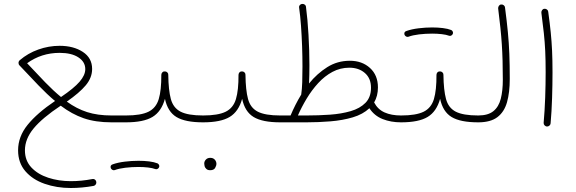

<svg xmlns="http://www.w3.org/2000/svg" viewBox="-20 -632 2957 985"><path d="M72.8 139.2Q72.8 68.8 121.6 8.5Q170.4 -51.8 262.2 -113.8Q221.7 -147.9 177.7 -193.6Q133.8 -239.3 80.6 -295.9Q79.6 -297.4 78.1 -298.8Q76.2 -301.3 75.7 -304.7Q74.2 -309.6 75.7 -314.5Q77.1 -319.8 81.5 -323.2Q123 -358.9 176.5 -377.9Q230 -397 286.1 -397Q357.4 -397 405 -365.7Q452.6 -334.5 452.6 -278.3Q452.6 -233.4 419.9 -194.3Q387.2 -155.3 322.8 -110.8Q373 -74.2 427 -56.9Q481 -39.6 552.2 -39.6H552.7Q570.3 -39.6 570.3 -22Q570.3 -14.6 565.2 -9.5Q560.1 -4.4 552.7 -4.4H552.2Q470.2 -4.4 409.4 -25.4Q348.6 -46.4 291.5 -89.8Q196.8 -26.9 152.3 27.1Q107.9 81.1 107.9 139.2Q107.9 191.9 140.9 227.1Q173.8 262.2 227.5 279.8Q281.2 297.4 343.3 297.4Q397.9 297.4 453.6 286.6Q461.9 285.2 467.8 290Q473.6 294.9 474.1 301.8Q475.1 308.1 471.2 314.2Q467.3 320.3 460 321.8Q400.4 332.5 343.3 332.5Q271 332.5 209.2 311Q147.5 289.6 110.1 246.3Q72.8 203.1 72.8 139.2ZM286.1 -360.8Q192.4 -360.8 119.1 -307.6Q170.4 -252.4 212.4 -209.2Q254.4 -166 293 -134.3Q359.4 -179.2 388.4 -212.9Q417.5 -246.6 417.5 -277.3Q417.5 -314.5 382.3 -337.6Q347.2 -360.8 286.1 -360.8Z M534.7 -22Q534.7 -29.8 540 -34.7Q545.4 -39.6 552.7 -39.6H626Q644 -39.6 644 -22Q644 -4.4 626 -4.4H552.7Q545.4 -4.4 540 -9.5Q534.7 -14.6 534.7 -22Z M607.9 -22Q607.9 -29.8 613.3 -34.7Q618.7 -39.6 626 -39.6Q702.6 -39.6 741.7 -58.8Q780.8 -78.1 794.4 -123.8Q808.1 -169.4 807.6 -248.5Q808.1 -256.8 813.7 -261.7Q819.3 -266.6 827.1 -265.6Q834 -265.1 838.9 -260Q843.8 -254.9 843.3 -247.6Q844.2 -169.9 856.4 -124.3Q868.7 -78.6 906.5 -59.1Q944.3 -39.6 1021.5 -39.6H1022Q1039.6 -39.6 1039.6 -22Q1039.6 -4.4 1022 -4.4H1021.5Q930.7 -4.4 885.5 -31.5Q840.3 -58.6 826.2 -125Q808.1 -59.6 762.2 -32Q716.3 -4.4 626 -4.4Q618.7 -4.4 613.3 -9.5Q607.9 -14.6 607.9 -22ZM548.3 230.5Q543.9 215.3 558.6 210.9Q584.5 201.7 620.1 197.3Q655.8 192.9 690.4 192.9Q719.7 192.9 745.1 196Q770.5 199.2 788.1 206.1Q793.9 209 796.4 215.3Q798.8 221.7 795.4 227.5Q792.5 232.4 787.4 234.9Q782.2 237.3 776.9 235.4Q762.7 230 739.5 227.3Q716.3 224.6 690.4 224.6Q656.2 224.6 623.3 228.5Q590.3 232.4 568.4 240.7Q562 242.7 556.4 239.3Q550.8 235.8 548.3 230.5Z M1003.9 -22Q1003.9 -29.8 1009.3 -34.7Q1014.6 -39.6 1022 -39.6Q1098.6 -39.6 1137.7 -58.8Q1176.8 -78.1 1190.4 -123.8Q1204.1 -169.4 1203.6 -248.5Q1204.1 -256.8 1209.7 -261.7Q1215.3 -266.6 1223.1 -265.6Q1230 -265.1 1234.9 -260Q1239.7 -254.9 1239.3 -247.6Q1240.2 -169.9 1252.4 -124.3Q1264.6 -78.6 1302.5 -59.1Q1340.3 -39.6 1417.5 -39.6H1418Q1435.5 -39.6 1435.5 -22Q1435.5 -4.4 1418 -4.4H1417.5Q1326.7 -4.4 1281.5 -31.5Q1236.3 -58.6 1222.2 -125Q1204.1 -59.6 1158.2 -32Q1112.3 -4.4 1022 -4.4Q1014.6 -4.4 1009.3 -9.5Q1003.9 -14.6 1003.9 -22ZM1027.8 206.5Q1027.8 195.8 1036.1 186.8Q1044.4 177.7 1059.1 177.7Q1068.8 177.7 1075.2 181.6Q1081.5 185.5 1085 190.9Q1090.3 198.7 1090.3 207.5Q1090.3 218.3 1083.5 229.7Q1076.7 241.2 1058.1 241.2Q1045.9 241.2 1039.1 235.1Q1032.2 229 1029.8 221.2Q1029.3 217.8 1028.6 214.1Q1027.8 210.4 1027.8 206.5Z M1400.4 -22Q1400.4 -39.6 1418 -39.6H1470.7Q1481.9 -66.4 1495.6 -93.5Q1509.3 -120.6 1525.4 -147Q1525.4 -147.5 1525.4 -147.9Q1529.3 -173.3 1530.5 -210Q1531.7 -246.6 1531.7 -290.5Q1531.7 -340.8 1529.8 -395Q1527.8 -449.2 1524.2 -500.2Q1520.5 -551.3 1514.6 -592.3Q1513.2 -600.1 1518.1 -605.7Q1522.9 -611.3 1529.3 -611.8Q1537.1 -612.8 1543.2 -608.4Q1549.3 -604 1549.8 -596.2Q1558.1 -534.2 1562.7 -452.9Q1567.4 -371.6 1567.4 -298.3Q1567.4 -272.5 1566.9 -248.5Q1566.4 -224.6 1565.4 -203.6Q1606.4 -254.4 1658.7 -287.4Q1710.9 -320.3 1774.9 -320.3Q1837.4 -320.3 1878.2 -283.2Q1918.9 -246.1 1918.9 -183.6Q1918.9 -139.6 1899.4 -106.4Q1918 -70.8 1952.9 -55.2Q1987.8 -39.6 2037.1 -39.6H2037.6Q2055.2 -39.6 2055.2 -22Q2055.2 -4.4 2037.6 -4.4H2037.1Q1985.4 -4.4 1942.9 -21.2Q1900.4 -38.1 1875 -76.7Q1841.8 -45.4 1789.8 -30Q1737.8 -14.6 1676 -9.5Q1614.3 -4.4 1551.8 -4.4H1418Q1410.6 -4.4 1405.5 -9.5Q1400.4 -14.6 1400.4 -22ZM1772.5 -284.7Q1725.6 -284.7 1685.5 -263.2Q1645.5 -241.7 1612.5 -205.8Q1579.6 -169.9 1553.5 -126.5Q1527.3 -83 1508.3 -39.6H1553.2Q1613.8 -39.6 1672.6 -43.7Q1731.4 -47.9 1779.1 -61.8Q1826.7 -75.7 1855 -104.5Q1883.3 -133.3 1883.3 -182.1Q1883.3 -230 1852.1 -257.3Q1820.8 -284.7 1772.5 -284.7Z M2019.5 -22Q2019.5 -29.8 2024.9 -34.7Q2030.3 -39.6 2037.6 -39.6Q2114.3 -39.6 2153.3 -58.8Q2192.4 -78.1 2206.1 -123.8Q2219.7 -169.4 2219.2 -248.5Q2219.7 -256.8 2225.3 -261.7Q2231 -266.6 2238.8 -265.6Q2245.6 -265.1 2250.5 -260Q2255.4 -254.9 2254.9 -247.6Q2255.9 -169.9 2268.1 -124.3Q2280.3 -78.6 2318.1 -59.1Q2356 -39.6 2433.1 -39.6H2433.6Q2451.2 -39.6 2451.2 -22Q2451.2 -4.4 2433.6 -4.4H2433.1Q2342.3 -4.4 2297.1 -31.5Q2252 -58.6 2237.8 -125Q2219.7 -59.6 2173.8 -32Q2127.9 -4.4 2037.6 -4.4Q2030.3 -4.4 2024.9 -9.5Q2019.5 -14.6 2019.5 -22ZM2055.2 -453.6Q2050.8 -468.8 2065.4 -473.1Q2091.3 -482.4 2127 -486.8Q2162.6 -491.2 2197.3 -491.2Q2226.6 -491.2 2252 -488Q2277.3 -484.9 2294.9 -478Q2300.8 -475.1 2303.2 -468.8Q2305.7 -462.4 2302.2 -456.5Q2299.3 -451.7 2294.2 -449.2Q2289.1 -446.8 2283.7 -448.7Q2269.5 -454.1 2246.3 -456.8Q2223.1 -459.5 2197.3 -459.5Q2163.1 -459.5 2130.1 -455.6Q2097.2 -451.7 2075.2 -443.4Q2068.8 -441.4 2063.2 -444.8Q2057.6 -448.2 2055.2 -453.6Z M2416 -22Q2416 -39.6 2433.6 -39.6Q2483.9 -39.6 2511.2 -61.8Q2538.6 -84 2549.1 -125.2Q2559.6 -166.5 2559.6 -223.1Q2559.6 -276.4 2558.3 -320.1Q2557.1 -363.8 2554.4 -404.8Q2551.8 -445.8 2547.1 -490Q2542.5 -534.2 2535.6 -588.9Q2535.2 -596.2 2539.6 -602.3Q2543.9 -608.4 2550.8 -608.9Q2558.1 -609.9 2564.2 -605.2Q2570.3 -600.6 2570.8 -593.8Q2580.1 -523.4 2585.4 -467.8Q2590.8 -412.1 2593 -355.7Q2595.2 -299.3 2595.2 -227.1Q2595.2 -157.7 2581.1 -107.7Q2566.9 -57.6 2531.7 -31Q2496.6 -4.4 2433.6 -4.4Q2426.3 -4.4 2421.1 -9.5Q2416 -14.6 2416 -22Z M2757.3 -566.9Q2756.8 -574.2 2761.2 -580.3Q2765.6 -586.4 2772.9 -586.9Q2779.8 -587.9 2785.9 -583.3Q2792 -578.6 2792.5 -571.8Q2800.8 -512.2 2805.4 -465.6Q2810.1 -418.9 2812.3 -371.3Q2814.5 -323.7 2814.5 -260.3Q2814.5 -198.2 2812.3 -129.2Q2810.1 -60.1 2804.7 1Q2804.2 7.8 2798.3 12.7Q2792.5 17.6 2785.2 17.1Q2778.3 16.1 2773.4 10.7Q2768.6 5.4 2769 -2Q2774.4 -62 2776.9 -131.1Q2779.3 -200.2 2779.3 -261.7Q2779.3 -323.7 2777.1 -370.1Q2774.9 -416.5 2770 -462.2Q2765.1 -507.8 2757.3 -566.9Z"/></svg>

Font: Mikhak ExtraLight
Style: Regular
Weight: 200
Designer: Amin Abedi
Version: Version 3.3